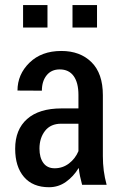

<svg xmlns="http://www.w3.org/2000/svg" viewBox="-20 -743 488 772"><path d="M310.1 0Q305.2 -18.1 301.8 -34.4Q298.3 -50.8 296.9 -66.4L295.9 -66.9Q275.4 -33.2 245.1 -11.7Q214.8 9.8 177.2 9.8Q111.8 9.8 76.4 -31.5Q41 -72.8 41 -145Q41 -222.2 89.1 -264.6Q137.2 -307.1 227.5 -307.1H295.4V-361.3Q295.4 -410.6 276.1 -437.3Q256.8 -463.9 220.2 -463.9Q186.5 -463.9 167.5 -440.2Q148.4 -416.5 148.4 -378.4L50.3 -378.9Q50.3 -443.8 98.6 -491Q147 -538.1 226.6 -538.1Q302.2 -538.1 347.9 -492.9Q393.6 -447.8 393.6 -360.4V-115.2Q393.6 -85 397.2 -56.9Q400.9 -28.8 408.7 0ZM199.7 -66.4Q231.9 -66.4 257.3 -85.7Q282.7 -105 295.4 -135.3V-245.6H226.1Q183.6 -245.6 161.1 -216.8Q138.7 -188 138.7 -145.5Q138.7 -109.4 154.3 -87.9Q169.9 -66.4 199.7 -66.4ZM370.1 -632.3H271.5V-722.7H370.1ZM170.9 -632.3H72.8V-722.7H170.9Z"/></svg>

Font: Franco
Style: Regular
Weight: 400
Designer: Google
Version: Version 1.200311; 2013